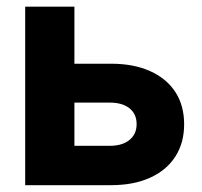

<svg xmlns="http://www.w3.org/2000/svg" viewBox="-20 -542 590 562"><path d="M147.9 -355.5H305.2Q371.6 -355.5 419.7 -333.7Q467.8 -312 493.4 -272.5Q519 -232.9 519 -178.2Q519 -124 493.4 -84Q467.8 -43.9 419.7 -22Q371.6 0 305.2 0H53.7V-522.5H197.8V-115.2H301.3Q337.9 -115.2 358.9 -132.3Q379.9 -149.4 379.9 -178.7Q379.9 -208.5 358.9 -225.1Q337.9 -241.7 301.3 -241.7H147.9Z"/></svg>

Font: Inter 28pt
Style: Bold
Weight: 700
Designer: Rasmus Andersson
Foundry: rsms
Version: Version 4.001;git-66647c0bb